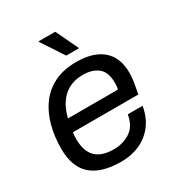

<svg xmlns="http://www.w3.org/2000/svg" viewBox="-174 -840 904 969"><g transform="rotate(-30 278.0 -355.5)"><path d="M253 12Q137 12 79 -39Q21 -90 21 -196Q21 -266 37.5 -328Q54 -390 88 -437Q122 -484 176 -511Q230 -538 305 -538Q404 -538 457.5 -492Q511 -446 511 -357Q511 -340 509 -321.5Q507 -303 503 -283L495 -239H114Q112 -228 111.5 -219Q111 -210 111 -201Q111 -130 145.5 -95.5Q180 -61 251 -61Q304 -61 346 -88Q388 -115 399 -179H485Q474 -115 440.5 -72.5Q407 -30 358.5 -9Q310 12 253 12ZM127 -312H418Q421 -322 421.5 -332Q422 -342 422 -351Q422 -412 389 -438.5Q356 -465 302 -465Q233 -465 189 -425.5Q145 -386 127 -312ZM278 -591 193 -720 194 -723H290L353 -591Z"/></g></svg>

Font: Archivo VF Beta
Style: Italic
Weight: 400
Italic angle: -10°
Designer: Hector Gatti
Foundry: Omnibus-Type
Version: Version 1.002